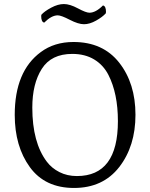

<svg xmlns="http://www.w3.org/2000/svg" viewBox="-20 -921 743 951"><path d="M53 -352Q53 -568 182 -663Q249 -713 344 -713Q490 -713 570.5 -610.5Q651 -508 651 -352.5Q651 -197 570.5 -93.5Q490 10 346.5 10Q203 10 128 -93Q53 -196 53 -352ZM361 -49Q564 -49 564 -321Q564 -458 517 -550Q492 -599 446.5 -626.5Q401 -654 338 -654Q234 -654 187 -580Q140 -506 140 -388Q140 -215 212 -120Q236 -88 274.5 -68.5Q313 -49 361 -49ZM266 -845Q235 -845 199 -809Q184 -812 184 -842L185 -848Q200 -865 233.5 -883Q267 -901 296.5 -901Q326 -901 366 -879.5Q406 -858 423 -858Q454 -858 490 -894Q505 -891 505 -862L504 -855Q488 -837 456 -819Q424 -801 396 -801Q368 -801 325.5 -823Q283 -845 266 -845Z"/></svg>

Font: Esteban
Style: Regular
Weight: 400
Designer: Angelica Diaz Rivera
Foundry: Angelica Diaz Rivera
Version: Version 1.002